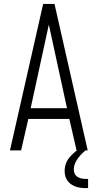

<svg xmlns="http://www.w3.org/2000/svg" viewBox="-20 -770 500 983"><path d="M31 0 201 -750H259L429 0H372L335 -161H125L88 0ZM137 -216H323L225 -667H235ZM418 193Q368 193 339.5 169.8Q311 146.5 311 105Q311 65.5 336.8 34.5Q362.5 3.5 409 -23H418V0Q389.5 23.5 373.8 48.2Q358 73 358 97Q358 122 374.5 134Q391 146 419 146H431V193Z"/></svg>

Font: Mohave Light
Style: Regular
Weight: 300
Designer: Gumpita Rahayu
Foundry: Tokotype
Version: Version 2.003